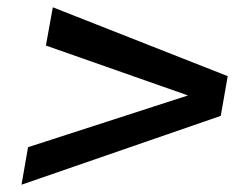

<svg xmlns="http://www.w3.org/2000/svg" viewBox="-20 -547 645 527"><path d="M39 -40 57 -143 496 -285 106 -422 125 -527 605 -338 586 -229Z"/></svg>

Font: Overused Grotesk Medium
Style: Italic
Weight: 500
Italic angle: -10°
Version: Version 0.003